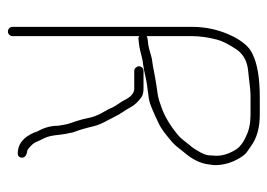

<svg xmlns="http://www.w3.org/2000/svg" viewBox="-118 -530 692 497"><g transform="rotate(90 228.5 -282.0)"><path d="M152 -295.5C152 -292.5 153.2 -289.7 155.5 -287C157.8 -284.3 160.7 -283 164 -283H210C221.3 -283 231.2 -274.7 239.5 -258C241.8 -253.3 245.3 -247.7 250 -241C254.7 -234.3 258 -228.5 260 -223.5C262 -218.5 266.2 -210.5 272.7 -199.4C279.2 -188.3 283.8 -175.8 286.5 -161.8C288.8 -149.8 293.1 -134.8 299.5 -117C301.2 -112.3 302.5 -107 303.5 -101L306 -86C306 -68.5 310.2 -52 318.5 -36.5C320.8 -32.2 322.7 -27.7 324 -23C334.8 1.2 349.7 14.9 368.7 17.8C376.5 19.1 381.6 18.8 384 17C386.7 15 388.2 12.3 388.5 9C389.3 0.6 383.5 -4.4 371 -6C368.3 -6.7 364.2 -9.6 358.6 -14.9C353 -20.1 349 -26 346.5 -32.5C344.8 -36.8 341.9 -43 337.8 -50.9C333.7 -58.8 330.8 -72.3 329.1 -91.4C328.5 -98.4 326.4 -109.6 323 -125C317.5 -138.9 312.1 -157.1 306.8 -179.7C304.7 -188.9 299.1 -201.6 290 -218C286.7 -224 283.8 -229.5 281.5 -234.5C279.2 -239.5 275.7 -245.5 271 -252.5C266.3 -259.5 261.5 -267.3 256.6 -275.9C251.7 -284.5 243.8 -292.9 233 -301C227.7 -305 220 -307 210 -307H164C160.7 -307 157.8 -305.8 155.5 -303.5C153.2 -301.2 152 -298.5 152 -295.5ZM74 -296C76.7 -294 79.3 -293.3 82 -294L92 -295C98.7 -295.7 106 -297 114 -299L132 -303.5C136 -304.5 141.6 -305.4 148.8 -306.2C155.9 -307.1 168.2 -309.5 185.5 -313.5C189.8 -314.5 194.5 -315.3 199.5 -316C204.5 -316.7 209.8 -317.3 215.5 -318C221.2 -318.7 228.9 -319.8 238.6 -321.3C248.4 -322.9 269.7 -331.6 302.6 -347.6C313.1 -352.6 328.5 -364 349 -381.8C354.9 -386.9 363.3 -396.7 374 -411C392.7 -432.3 403.3 -453.7 406 -475L408 -491C408 -514 401.8 -535.7 389.5 -556C383.8 -565.3 378.5 -571.7 373.5 -575C368.5 -578.3 363.7 -581.7 359 -585C338.6 -600.3 311.2 -608 277 -608H233C183 -608 145.3 -601.7 120 -589C102.9 -581.4 87.7 -564.4 74.5 -538C58.2 -505.3 50 -470 50 -432V32C50 35.3 51.2 38.2 53.5 40.5C55.8 42.8 58.7 44 62 44C65.3 44 68.2 42.8 70.5 40.5C72.8 38.2 74 35.3 74 32ZM74 -315V-432C74 -452.5 77.1 -474.5 83.2 -497.8C86.7 -511 95 -527.4 108 -547C120.4 -565.6 139.6 -575.9 165.5 -578C173.8 -578.7 181.5 -579.5 188.5 -580.5C195.5 -581.5 202.7 -582.3 210 -583C217.3 -583.7 225 -584 233 -584H277C299 -584 317.3 -580.3 332 -573C350.3 -565.2 362.6 -555.5 369 -544C379.9 -525.3 384.8 -507.8 383.5 -491.5C383.2 -487.2 382.8 -482.1 382.5 -476.2C382.2 -470.3 379.5 -462.8 374.5 -453.5C372.2 -449.2 369.5 -444.7 366.5 -440C363.5 -435.3 359.8 -430.5 355.5 -425.5C351.2 -420.5 347.2 -415.5 343.5 -410.5C339.8 -405.5 335.8 -401.2 331.5 -397.5C305.9 -375.9 280.6 -360.9 255.5 -352.5C250.5 -350.8 245.2 -349 239.6 -347.1C234 -345.2 225 -343.5 212.5 -342C206.8 -341.3 201.3 -340.5 196 -339.5C190.7 -338.5 185.7 -337.7 181 -337C176.3 -336.3 170.2 -335.2 162.5 -333.5C154.8 -331.8 148 -330.7 142 -330C136 -329.3 130.7 -328.3 126 -327L108.5 -322C101.5 -320 94.7 -318.8 88.1 -318.4C81.5 -318 76.8 -316.9 74 -315Z"/></g></svg>

Font: Proton
Style: SeBd
Weight: 500
Version: Version 1.017